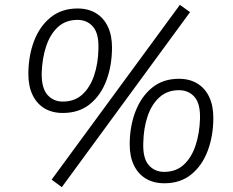

<svg xmlns="http://www.w3.org/2000/svg" viewBox="-20 -748 963 792"><path d="M235 24 193 -7 722 -728 764 -698ZM239 -282Q195 -282 163.5 -301Q132 -320 114.5 -356Q97 -392 97 -442Q97 -516 120 -577.5Q143 -639 188.5 -676Q234 -713 300 -713Q344 -713 376 -693.5Q408 -674 425 -638Q442 -602 442 -552Q442 -478 419 -416.5Q396 -355 351 -318.5Q306 -282 239 -282ZM239 -329Q288 -329 320 -358.5Q352 -388 368.5 -437.5Q385 -487 386 -547Q388 -610 363.5 -638Q339 -666 300 -666Q251 -666 219 -636.5Q187 -607 170.5 -557.5Q154 -508 152 -447Q151 -385 175.5 -357Q200 -329 239 -329ZM658 8Q614 8 582 -11Q550 -30 532.5 -66Q515 -102 515 -152Q515 -226 538.5 -287.5Q562 -349 607 -386Q652 -423 718 -423Q762 -423 794 -403.5Q826 -384 843 -348Q860 -312 860 -262Q860 -188 837 -126.5Q814 -65 769 -28.5Q724 8 658 8ZM657 -39Q706 -39 738 -68.5Q770 -98 786.5 -147.5Q803 -197 805 -257Q807 -320 782.5 -348Q758 -376 718 -376Q670 -376 637.5 -346.5Q605 -317 588.5 -267.5Q572 -218 571 -157Q569 -95 593.5 -67Q618 -39 657 -39Z"/></svg>

Font: Nunito Sans 12pt Light
Style: Italic
Weight: 300
Italic angle: -9°
Designer: Vernon Adams
Foundry: Vernon Adams
Version: Version 3.101;gftools[0.9.27]